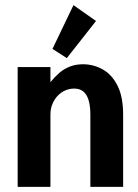

<svg xmlns="http://www.w3.org/2000/svg" viewBox="-20 -730 540 750"><path d="M49 0V-468H177V-409Q194 -430 212 -445.5Q230 -461 253 -470Q276 -479 304 -479Q345 -479 381 -459Q417 -439 439 -395.5Q461 -352 461 -282V0H333V-281Q333 -316 326 -339Q319 -362 305 -373Q291 -384 270 -384Q252 -384 235.5 -377Q219 -370 206 -356.5Q193 -343 185 -324.5Q177 -306 177 -282V0ZM241 -503 185 -539 267 -710 355 -648Z"/></svg>

Font: Inconsolata ExtraBold
Style: Regular
Weight: 800
Designer: Raph Levien, Cyreal, Brenton Simpson
Foundry: Raph Levien, Cyreal, Google
Version: Version 3.001